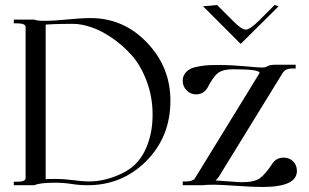

<svg xmlns="http://www.w3.org/2000/svg" viewBox="-20 -738 1232 765"><path d="M789 -713 845 -718 906 -657Q942 -620 959 -620Q976 -620 1013 -657L1074 -718L1090 -713L939 -563ZM1075 -480H1158V-465H1144Q1117 -465 1106 -447L852 -34Q848 -28 839 -19Q864 -17 887.5 -15.5Q911 -14 922.5 -13Q934 -12 943 -12Q993 -12 1015 -27.5Q1037 -43 1065 -86Q1081 -110 1110 -110Q1133 -110 1148 -95Q1163 -80 1163 -57Q1163 7 1026 7Q985 7 923 2.5Q861 -2 834 -2Q798 -2 790 0H708V-15H721Q736 -15 745 -19Q754 -23 754.5 -24Q755 -25 760 -33L1013 -445Q1014 -446 1014 -448Q1014 -462 908 -462Q868 -462 848.5 -447Q829 -432 806 -387Q790 -362 761 -362Q739 -362 723.5 -378Q708 -394 708 -416Q708 -434 718 -446.5Q728 -459 741.5 -465Q755 -471 777.5 -474.5Q800 -478 815 -478.5Q830 -479 853 -479Q901 -479 956 -474Q1011 -469 1022 -469Q1039 -469 1043 -473Q1055 -480 1075 -480ZM341 -666Q472 -666 565.5 -568.5Q659 -471 659 -337Q659 -193 563 -96.5Q467 0 329 0Q297 0 265.5 -5Q234 -10 198 -10Q138 -10 117 0H35V-14H48Q82 -14 82 -28V-630Q82 -645 48 -645H35V-660H117Q126 -655 157 -655Q194 -655 249 -660.5Q304 -666 341 -666ZM271 -643Q212 -643 188 -641.5Q164 -640 162 -640V-24Q169 -25 201 -25Q236 -25 273 -20Q310 -15 335 -15Q399 -15 466 -47Q529 -77 558.5 -140Q588 -203 588 -280Q588 -352 564.5 -414.5Q541 -477 505 -517.5Q469 -558 425.5 -587.5Q382 -617 342.5 -630Q303 -643 271 -643Z"/></svg>

Font: kawoszeh
Style: Medium
Weight: 500
Version: Version 000.030